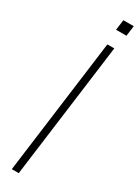

<svg xmlns="http://www.w3.org/2000/svg" viewBox="-245 -943 699 961"><g transform="rotate(30 105.0 -462.5)"><path d="M178.2 -779.8 76.2 0H36.1L138.2 -779.8ZM207 -924.8 199.2 -865.2H139.2L147 -924.8Z"/></g></svg>

Font: Cooper Hewitt
Style: Light Italic
Weight: 704
Designer: Village Type and Design LLC
Foundry: Cooper Hewitt Smithsonian Design Museum
Version: 1.000